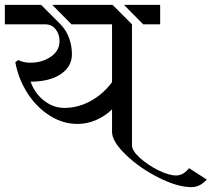

<svg xmlns="http://www.w3.org/2000/svg" viewBox="-34 -709 871 790"><path d="M509 -609V-111Q509 -89 541.5 -59.5Q574 -30 617.5 -8.5Q661 13 691 13Q720 13 744 -17L817 30Q788 61 754 61Q696 61 618 21.5Q540 -18 483.5 -72.5Q427 -127 427 -166V-259Q397 -230 360 -214.5Q323 -199 285 -199Q225 -199 171 -233Q117 -267 79.5 -325Q42 -383 29 -453L41 -462Q63 -451 91 -451Q139 -451 175 -475.5Q211 -500 211 -540Q211 -568 195 -588.5Q179 -609 151 -609H-14V-689H135L215 -609Q240 -583 251 -550.5Q262 -518 262 -486Q262 -435 216 -404Q170 -373 92 -373Q108 -326 146.5 -295.5Q185 -265 231 -265Q287 -265 339 -293.5Q391 -322 427 -371V-609H260L181 -689H429ZM625 -609H555L476 -689H625Z"/></svg>

Font: Amita
Style: Regular
Weight: 400
Designer: Eduardo Rodriguez Tunni, Modular Infotech, Brian J. Bonislawsky
Foundry: Eduardo Rodriguez Tunni, Modular Infotech, Brian J. Bonislawsky
Version: Version 1.004